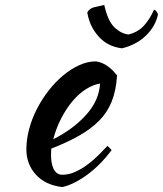

<svg xmlns="http://www.w3.org/2000/svg" viewBox="-20 -720 661 779"><path d="M455 -414Q451 -352 433 -307.5Q415 -263 381.5 -229.5Q348 -196 300 -169Q252 -142 188 -117Q188 -111 187.5 -104.5Q187 -98 187 -91Q187 -78 189 -64Q191 -50 196 -38Q201 -26 210 -18.5Q219 -11 233 -11Q260 -11 286 -23Q312 -35 335.5 -52.5Q359 -70 379.5 -90.5Q400 -111 416 -128Q426 -119 433 -111Q388 -51 334.5 -11.5Q281 28 233 39Q164 31 125.5 -11.5Q87 -54 87 -114Q87 -155 98.5 -197.5Q110 -240 130.5 -279.5Q151 -319 178.5 -354Q206 -389 237.5 -415Q269 -441 302.5 -456Q336 -471 369 -471Q415 -465 455 -414ZM386 -381Q359 -377 330 -359Q301 -341 275.5 -311Q250 -281 229 -241Q208 -201 196 -155Q276 -195 329 -253.5Q382 -312 386 -381ZM475 -524Q455 -526 433 -534.5Q411 -543 391.5 -560.5Q372 -578 356.5 -604.5Q341 -631 334 -669Q342 -686 363.5 -691Q385 -696 403 -700Q417 -636 443.5 -610Q470 -584 501 -580Q539 -589 563.5 -615.5Q588 -642 605 -681Q615 -678 621 -662Q611 -613 572 -575.5Q533 -538 475 -524Z"/></svg>

Font: Kaushan Script
Style: Regular
Weight: 400
Designer: Pablo Impallari
Foundry: Pablo Impallari
Version: Version 1.002